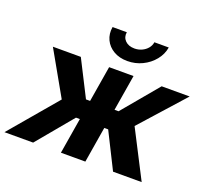

<svg xmlns="http://www.w3.org/2000/svg" viewBox="-153 -924 1170 1082"><g transform="rotate(20 432.0 -382.5)"><path d="M-24.5 0 215.8 -283.4 67.2 -545.9H234.7L344 -330.6H368.7L404.4 -545.9H550.8L515.1 -330.6H539.4L719.5 -545.9H887.5L652.6 -283.4L798.3 0H626.7L519.2 -214.7H495.9L460.5 0H314L349.5 -214.7H326.2L147.4 0ZM488.2 -613.3Q440.5 -613.3 405.8 -633.6Q371.1 -653.9 354.7 -688.3Q338.4 -722.7 345.3 -765H430.8Q425.7 -734.2 446 -713.8Q466.3 -693.5 501.9 -693.5Q525.4 -693.5 545.6 -702.8Q565.9 -712 579.5 -728.2Q593.1 -744.3 596.2 -765H682.3Q675.4 -722.7 647.3 -688.2Q619.2 -653.6 577.7 -633.5Q536.2 -613.3 488.2 -613.3Z"/></g></svg>

Font: Inter
Style: Italic
Weight: 400
Italic angle: -9.3988°
Designer: Rasmus Andersson
Foundry: rsms
Version: Version 4.001;git-66647c0bb